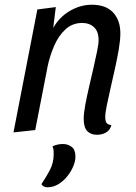

<svg xmlns="http://www.w3.org/2000/svg" viewBox="-20 -550 575 812"><path d="M390 20Q364 20 349 4.5Q334 -11 334 -48Q334 -70 340.5 -105.5Q347 -141 356.5 -181.5Q366 -222 375 -261.5Q384 -301 390.5 -332.5Q397 -364 397 -380Q397 -417 377.5 -435Q358 -453 328 -453Q286 -453 256.5 -425.5Q227 -398 209 -356Q191 -314 182 -272L129 0L37 10L138 -510L216 -520L205 -432Q232 -479 276.5 -504.5Q321 -530 368 -530Q428 -530 458.5 -497Q489 -464 489 -409Q489 -381 482.5 -342.5Q476 -304 466.5 -261Q457 -218 447.5 -177Q438 -136 431.5 -103.5Q425 -71 425 -54Q425 -41 429.5 -32Q434 -23 451 -21Q446 0 429 10Q412 20 390 20ZM181 242Q172 242 166 239Q160 236 155 229Q174 201 190.5 170Q207 139 207 102Q207 92 206.5 85.5Q206 79 202 69Q212 64 223.5 61.5Q235 59 246 59Q267 59 283 71Q299 83 299 112Q299 133 289 155.5Q279 178 262.5 198Q246 218 225 230Q204 242 181 242Z"/></svg>

Font: Sansita Swashed Light Light
Style: Regular
Weight: 300
Version: Version 1.003